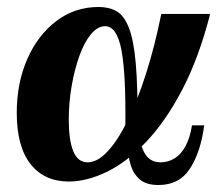

<svg xmlns="http://www.w3.org/2000/svg" viewBox="-20 -520 636 550"><path d="M177 0Q107 0 67.5 -50Q28 -100 28 -197Q28 -282 58 -350.5Q88 -419 141 -459.5Q194 -500 263 -500Q292 -500 313.5 -488Q335 -476 349 -441Q363 -406 369 -337.5Q375 -269 374 -155H339Q341 -307 328 -376Q315 -445 281 -445Q260 -445 241 -422.5Q222 -400 208 -361.5Q194 -323 185.5 -275Q177 -227 177 -177Q177 -118 190 -86.5Q203 -55 231 -55Q259 -55 288 -86Q317 -117 345 -173.5Q373 -230 398 -308Q423 -386 442 -480H582Q550 -355 502.5 -264Q455 -173 399.5 -114.5Q344 -56 286.5 -28Q229 0 177 0ZM434 10Q399 10 380.5 -6Q362 -22 354.5 -47Q347 -72 344.5 -101Q342 -130 339 -155H374Q382 -99 397 -77Q412 -55 440 -55Q461 -55 479.5 -66Q498 -77 511 -100.5Q524 -124 530 -161H565Q555 -85 524.5 -37.5Q494 10 434 10Z"/></svg>

Font: Brygada 1918
Style: Bold Italic
Weight: 700
Italic angle: -8°
Designer: Mateusz Machalski | Borys Kosmynka | Przemek Hoffer
Foundry: NIEPODLEGLA 2018
Version: Version 3.006